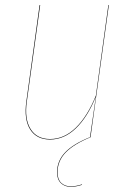

<svg xmlns="http://www.w3.org/2000/svg" viewBox="-20 -537 512 751"><path d="M334 0Q269 26.4 237.1 59.3Q205.1 92.3 205.1 137.2Q205.1 164.1 219.2 178Q233.4 191.9 256.8 191.9Q276.9 191.9 300.8 184.1V186Q276.9 193.8 256.8 193.8Q232.9 193.8 218 179.2Q203.1 164.6 203.1 137.2Q203.1 91.8 235.1 58.6Q267.1 25.4 332 -0.5L355 -159.2Q322.3 -78.6 276.6 -34.9Q231 8.8 175.8 8.8Q123 8.8 98.1 -30.5Q73.2 -69.8 83 -140.1L134.8 -517.1H137.2L85 -140.1Q75.2 -71.8 99.6 -32.5Q124 6.8 175.8 6.8Q231 6.8 276.4 -37.4Q321.8 -81.5 355 -163.1L403.8 -517.1H405.8Z"/></svg>

Font: Fira Sans Compressed Two
Style: Italic
Weight: 100
Width: 3
Italic angle: -8°
Designer: Carrois Corporate & Edenspiekermann AG
Foundry: Carrois Corporate GbR & Edenspiekermann AG
Version: Version 4.203;PS 004.203;hotconv 1.0.88;makeotf.lib2.5.64775